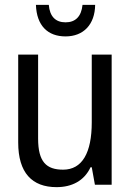

<svg xmlns="http://www.w3.org/2000/svg" viewBox="-20 -761 540 791"><path d="M250 -611C324 -611 371 -660 372 -741H320C315 -692 290 -669 250 -669C209 -669 185 -693 181 -741H128C131 -655 177 -611 250 -611ZM213 10C276 10 327 -16 353 -72H358L371 0H440V-536H358V-257C358 -132 319 -62 240 -62C171 -62 137 -94 137 -190V-536H55V-174C55 -49 112 10 213 10Z"/></svg>

Font: Noto Sans Mono ExtraCondensed
Style: Regular
Weight: 400
Width: 2
Designer: Monotype Design Team
Foundry: Monotype Imaging Inc.
Version: Version 2.014